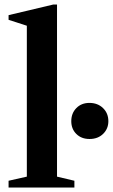

<svg xmlns="http://www.w3.org/2000/svg" viewBox="-20 -842 506 862"><path d="M18.5 0V-30.5L100.5 -49V-726.5L18.5 -753V-774L218.5 -821.5H236V-49L314 -30.5V0ZM382 -218Q345.5 -218 322.8 -240.5Q300 -263 300 -298Q300 -333.5 322.8 -356.8Q345.5 -380 381.5 -380Q418.5 -380 442.5 -356.8Q466.5 -333.5 466.5 -298Q466.5 -264 443 -241Q419.5 -218 382 -218Z"/></svg>

Font: Libre Caslon Text SemiBold
Style: Regular
Weight: 600
Designer: Pablo Impallari, Rodrigo Fuenzalida, Katja Schimmel
Foundry: Pablo Impallari, Rodrigo Fuenzalida
Version: Version 2.000